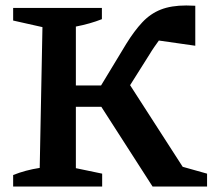

<svg xmlns="http://www.w3.org/2000/svg" viewBox="-20 -681 776 701"><path d="M28 0V-42Q73 -60 125 -68L135 -582L28 -606V-652H352V-611Q309 -594 257 -584V-369H349L441 -521Q470 -568 499.5 -599.5Q529 -631 567 -646Q605 -661 660 -661Q676 -661 693 -660V-514L560 -533Q552 -522 543 -509Q534 -496 525 -481L455 -370L647 -72L736 -47V0H537L350 -291H257V-67L353 -47V0Z"/></svg>

Font: Piazzolla SemiBold
Style: Regular
Weight: 600
Designer: Juan Pablo del Peral
Foundry: Huerta Tipografica
Version: Version 1.330